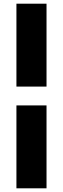

<svg xmlns="http://www.w3.org/2000/svg" viewBox="-20 -870 341 1040"><path d="M69 -401H232V-850H69ZM69 150H232V-299H69Z"/></svg>

Font: Finlandica
Style: Bold
Weight: 700
Designer: Niklas Ekholm, Juho Hiilivirta, Jaakko Suomalainen
Foundry: Helsinki Type Studio
Version: Version 2.000;Glyphs 3.2 (3202)